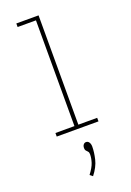

<svg xmlns="http://www.w3.org/2000/svg" viewBox="-175 -726 725 1063"><g transform="rotate(-20 187.5 -195.0)"><path d="M65 0V-21H177V-644H69V-665H200V-21H311V0ZM179 275 163 262Q189 228 197 202.5Q205 177 205 155Q205 144 200 138.5Q195 133 190 127.5Q185 122 185 111Q185 100 191 92Q197 84 207 84Q218 84 224.5 94Q231 104 231 119Q231 152 221.5 192.5Q212 233 179 275Z"/></g></svg>

Font: Inconsolata Condensed ExtraLight
Style: Regular
Weight: 200
Width: 3
Monospace: yes
Designer: Raph Levien, Cyreal, Brenton Simpson
Foundry: Raph Levien, Cyreal, Google
Version: Version 3.100; ttfautohint (v1.8.4.7-5d5b)